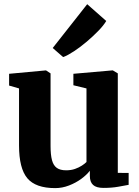

<svg xmlns="http://www.w3.org/2000/svg" viewBox="-20 -908 679 938"><path d="M485.5 10Q450.5 10 434.8 -4.5Q419 -19 419 -48V-74Q403.5 -53.5 376.8 -34Q350 -14.5 317 -1.8Q284 11 249.5 11Q154 11 113.5 -37.2Q73 -85.5 73 -197.5V-476L24.5 -490V-547.5L203 -564H205L227 -549.5V-195.5Q227 -151.5 234 -125.5Q241 -99.5 257.5 -87.8Q274 -76 303 -76Q327.5 -76 346.5 -82.8Q365.5 -89.5 379.8 -98.8Q394 -108 402.5 -116.5V-476L338.5 -491.5V-547.5L527.5 -564H531.5L555.5 -549.5V-63.5L608.5 -63V-5Q590 -1.5 558.2 4.2Q526.5 10 485.5 10ZM288 -629.5 237.5 -673.5 406 -887.5 499 -805.5Q486 -783.5 460.2 -757Q434.5 -730.5 403.5 -704.2Q372.5 -678 342.2 -658Q312 -638 289.5 -629.5Z"/></svg>

Font: Merriweather 28pt ExtraBold
Style: Regular
Weight: 800
Version: Version 2.100